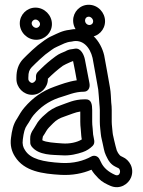

<svg xmlns="http://www.w3.org/2000/svg" viewBox="-20 -692 600 806"><path d="M355.5 -342.9C348.9 -376.1 342.9 -410.1 336.6 -441.3C333.3 -459.9 319.9 -491.8 294.9 -487.7L284.9 -486C267 -484.6 259.5 -479.2 254.4 -476.6C246 -473 227.2 -466.4 213.6 -455.7C192.1 -440 169.7 -421.1 151.3 -402.7L138.3 -389.7C133.5 -384.9 131 -377.5 131 -372V-360C131 -353.3 122.1 -344 114.5 -344C107.6 -344 99 -352.4 99 -360V-367C99 -388.9 103.3 -399.2 112.9 -409.6L128.7 -425.3C141.3 -437.9 155.5 -450.6 170.2 -463.1C192.2 -478.6 202.2 -488.8 219.9 -496.1C244 -507 258.1 -515.4 278.1 -517.1C279.4 -517.2 281.1 -517.5 282.1 -517.7C326.8 -528.9 357.8 -494.2 368.6 -448.7C377.2 -405.4 384.1 -359.8 392.3 -316.3C394.5 -295.5 395.5 -278.8 397.1 -257.2C397.7 -248.5 399 -239.8 399 -231V-181C399 -161.9 402.1 -143.8 403.1 -129.9C403.9 -121.8 405.4 -114 406.7 -108.9L410.7 -91.3C414.6 -75.7 416.8 -55.5 424.6 -39.8L431.6 -25.8C435.9 -17.3 444.8 -2.1 463.8 7.4L473.8 12.4C474.4 12.7 475.3 13 475.7 13.2C490.3 19.1 485.4 51.9 463.1 42.1C435.1 29.7 414.5 12.4 403.6 -11.8L397.4 -24.2C391.6 -35.8 376.6 -42.7 362.6 -34.7C332.3 -17.4 288 -5 237.5 -8C160.3 -12.5 107.9 -24.3 85.1 -61.5C77.1 -73.4 72.9 -86.2 75.8 -106.7C79.4 -135.9 84 -153.6 93.2 -166.3C104.2 -181.4 110.5 -196.6 120.9 -208.7C149.7 -242.2 181.9 -265.6 225.6 -281.2C264.6 -292.4 292.7 -307 332 -307C348.5 -307 359.8 -321.4 355.5 -342.9ZM302.2 -354.9C266.5 -349.8 234.7 -337.4 209.7 -328.6C156.5 -309.8 116.4 -280.3 83.1 -241.3C68.8 -224.9 61 -209.7 52.1 -194.8C35 -170.2 29.9 -142.8 26.2 -113.3C21.8 -82.3 29 -56 43 -34.5C81.9 27.6 158.8 37.5 234.5 42C283.5 44.8 327.1 36.1 363.9 20.4C371.4 33.4 382.3 45.7 393.3 56.7C409.7 73.1 426.8 80.7 442.9 87.9C483.1 105.5 519.4 80.7 530.3 52.5C545.3 13.9 522.5 -21.2 495.4 -32.8L486.2 -37.4C484.8 -38.1 480.1 -42.9 475.7 -49.6L470.2 -60.5C466.7 -71.4 463.4 -86.3 459.3 -102.8L455.4 -120.4C454.5 -124.5 453.7 -126.6 452.9 -134.1C451.7 -149.8 449 -168.1 449 -181V-231C449 -241.3 448.3 -251 446.9 -261.6C445.5 -281.3 445.6 -303 441.6 -324.6C433.2 -369.2 426.5 -413.9 417.4 -459.3C404.1 -517 355.4 -585.9 271.9 -566.7C241.6 -563.6 219.5 -550.8 200.1 -542C174 -530.9 156.9 -514.8 140.8 -503.6C140.3 -503.2 139.4 -502.6 138.8 -502.1C122.9 -488.6 107.6 -475 93.3 -460.7L77 -444.4C56.7 -422.8 49 -396.9 49 -367V-360C49 -324.9 78.3 -294 114.5 -294C149.9 -294 181 -323.9 181 -360V-361.6C199.3 -379.9 222.1 -400.1 243.7 -415.8C248.2 -419.1 263 -425.7 275.2 -431.2C280.5 -433.5 285.7 -435.9 286.7 -436C292.9 -408.8 296.6 -384.1 302.2 -354.9ZM337 -606C337 -615.5 343.7 -622 352.5 -622C361.4 -622 371 -612.6 371 -603C371 -593.5 364.3 -587 355.5 -587C345.6 -587 337 -595.4 337 -606ZM287 -606C287 -568.2 317.4 -537 355.5 -537C392.5 -537 421 -567 421 -603C421 -639.6 390.7 -672 352.5 -672C315.4 -672 287 -642 287 -606ZM113 -594C113 -602.6 120.4 -610 129 -610C138.1 -610 148 -600.3 148 -591C148 -582.4 140.6 -575 132 -575C122.9 -575 113 -584.7 113 -594ZM63 -594C63 -556.6 94.4 -525 132 -525C168.3 -525 198 -554.6 198 -591C198 -628.4 166.5 -660 129 -660C92.6 -660 63 -630.4 63 -594ZM341 -275 334 -275C291.1 -275 261.2 -259.1 236.1 -250.7C209.1 -241.7 186.5 -228.6 168.1 -210.5C154.6 -199.1 139.8 -183.9 131 -166.9C127.2 -160.5 121.6 -151.5 120.8 -150.3C102.9 -125.5 107 -109.2 107 -98V-93C107 -87.6 109.2 -81.8 112 -78C141.6 -38.6 203.3 -42.4 238.2 -40.1C273.9 -37.3 304.1 -45.7 326.9 -53.3C343.6 -58.9 357.9 -68.5 368.7 -79.3C382.1 -92.8 373.2 -109.4 370.9 -127.5L368.9 -153.4C367.5 -165.2 367 -173.3 367 -181V-230C367 -253.8 363.2 -275 341 -275ZM317 -223.8V-181C317 -170.9 317.6 -161.8 319.1 -148.6L321.1 -123.1C321.5 -116.9 322.2 -114.1 323.4 -106.8C303.7 -94.2 271.5 -87.6 241.8 -89.9C207.8 -92.2 172.3 -94.7 157.6 -103.3C158.2 -108.5 159.1 -115.6 160.1 -119.2C165 -125.9 169.5 -133.7 174.6 -142.4C180.7 -153 190.7 -162.4 202.7 -174.3C216.8 -188.5 229.3 -195.8 251.9 -203.3C276.9 -211.6 295 -220.6 317 -223.8Z"/></svg>

Font: HoneyBee
Style: Str
Weight: 700
Foundry: Cannot Into Space Fonts
Version: Version 0.89